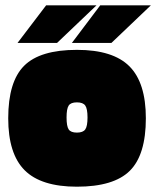

<svg xmlns="http://www.w3.org/2000/svg" viewBox="-20 -692 589 724"><path d="M530 -246Q530 -108 469.5 -48Q409 12 270 12Q135 12 73 -50Q11 -112 11 -246Q11 -384 71 -444Q131 -504 270 -504Q406 -504 468 -442Q530 -380 530 -246ZM231 -249Q231 -216 239 -204Q247 -192 270 -192Q293 -192 301.5 -204Q310 -216 310 -249Q310 -282 301.5 -294Q293 -306 270 -306Q247 -306 239 -294Q231 -282 231 -249ZM154 -672H344L195 -530H46ZM358 -672H549L400 -530H251Z"/></svg>

Font: Blinker Black
Style: Regular
Weight: 900
Designer: Juergen Huber
Foundry: supertype
Version: Version 1.017;hotconv 1.0.117;makeotfexe 2.5.65602